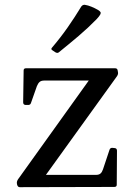

<svg xmlns="http://www.w3.org/2000/svg" viewBox="-20 -775 565 796"><path d="M225 -559Q219 -553 210 -558L198 -566Q189 -571 196 -578Q231 -619 261 -662Q291 -705 317 -748Q323 -756 332 -755Q345 -753 359.5 -747Q374 -741 386 -734Q394 -729 396.5 -725Q399 -721 395.5 -714.5Q392 -708 381 -696Q346 -660 306 -626Q266 -592 225 -559ZM434 -154Q437 -163 447 -162L456 -161Q465 -160 465 -150L464 -9Q464 0 454 0L62 1Q54 1 51 -9L50 -15Q49 -23 55 -32L363 -462L366 -441H163Q151 -441 144.5 -435.5Q138 -430 133 -418L108 -347Q105 -339 95 -340H85Q76 -341 76 -351L78 -483Q78 -492 88 -492H457Q467 -492 468 -482L469 -476Q471 -468 465 -459L156 -30L143 -50H378Q390 -50 396.5 -55.5Q403 -61 407 -73Z"/></svg>

Font: Hahmlet
Style: Regular
Weight: 400
Designer: Minjoo Ham & Mark Frömberg
Foundry: hypertype
Version: Version 1.001; ttfautohint (v1.8.3)